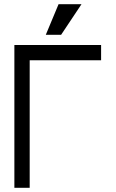

<svg xmlns="http://www.w3.org/2000/svg" viewBox="-20 -899 553 919"><path d="M463.9 -683.6V-610.4H122.1V0H48.8V-683.6ZM199.2 -732.4 260.3 -878.9H370.1L272.5 -732.4Z"/></svg>

Font: Sanitrixie
Style: Regular
Weight: 400
Designer: Jayvee D. Enaguas (Grand Chaos)
Version: Version 1.1 - 6/9/2013